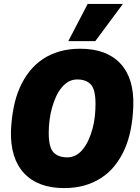

<svg xmlns="http://www.w3.org/2000/svg" viewBox="-20 -955 716 981"><path d="M308 6Q174 6 103 -70Q32 -146 36 -288Q39 -351 50 -406.5Q61 -462 81.5 -508Q102 -554 131.5 -591Q161 -628 199.5 -653.5Q238 -679 285.5 -692.5Q333 -706 390 -706Q525 -706 595.5 -630Q666 -554 661 -412Q659 -350 648 -294Q637 -238 616.5 -192Q596 -146 566.5 -109Q537 -72 498 -46.5Q459 -21 412 -7.5Q365 6 308 6ZM323 -151Q348 -151 368 -162Q388 -173 404 -193Q420 -213 432 -239.5Q444 -266 452.5 -296.5Q461 -327 464.5 -359.5Q468 -392 468 -424Q468 -498 444 -523.5Q420 -549 375 -549Q350 -549 330.5 -538Q311 -527 294.5 -507Q278 -487 266 -460.5Q254 -434 245.5 -403.5Q237 -373 233 -340.5Q229 -308 229 -276Q229 -202 253.5 -176.5Q278 -151 323 -151ZM329 -745 428 -935H608L467 -745Z"/></svg>

Font: Georama ExtraCondensed Thin ExtraBold
Style: Italic
Weight: 800
Italic angle: -9°
Version: Version 1.001